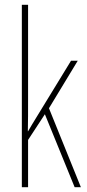

<svg xmlns="http://www.w3.org/2000/svg" viewBox="-20 -780 364 800"><path d="M97 -361V-760H71V0H97V-197L167 -304L291 0H317L184 -329L304 -527H276L128 -285C116 -266 110 -255 97 -233H96C97 -278 97 -314 97 -361Z"/></svg>

Font: Noto Sans Tamil ExtraCondensed Thin
Style: Regular
Weight: 100
Width: 2
Designer: Jelle Bosma - Monotype Design Team
Foundry: Monotype Imaging Inc.
Version: Version 2.004